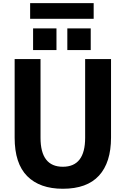

<svg xmlns="http://www.w3.org/2000/svg" viewBox="-20 -1172 743 1210"><path d="M72.3 -304.7V-799.8H235.4V-303.7Q235.4 -121.1 376 -121.1Q516.6 -121.1 516.6 -303.7V-799.8H679.7V-304.7Q679.7 -148.4 604 -65.4Q528.3 17.6 376 17.6Q230.5 17.6 151.4 -62Q72.3 -141.6 72.3 -304.7ZM188.5 -856.4V-993.2H335.9V-856.4ZM169.9 -1053.7V-1152.3H570.3V-1053.7ZM404.3 -856.4V-993.2H551.8V-856.4Z"/></svg>

Font: Gothic A1 Black
Style: Regular
Weight: 900
Version: Version 2.50